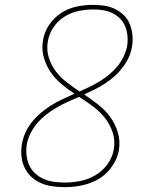

<svg xmlns="http://www.w3.org/2000/svg" viewBox="-20 -763 640 791"><path d="M246 8Q221 8 196 4.5Q171 1 149 -8.5Q127 -18 109.5 -34Q92 -50 81.5 -72Q71 -94 68.5 -118.5Q66 -143 70 -168Q74 -193 85 -217Q96 -241 112.5 -261.5Q129 -282 149.5 -299Q170 -316 192.5 -330Q215 -344 239 -355Q263 -366 287 -377Q259 -395 233.5 -416.5Q208 -438 189 -465.5Q170 -493 160.5 -526.5Q151 -560 157 -596Q162 -630 182 -660Q202 -690 232 -709.5Q262 -729 296 -736Q330 -743 363 -743Q387 -743 410 -739.5Q433 -736 453.5 -726Q474 -716 490 -700.5Q506 -685 514.5 -664Q523 -643 525.5 -619.5Q528 -596 524 -573Q521 -550 511 -528Q501 -506 486 -486Q471 -466 452.5 -449.5Q434 -433 413.5 -419.5Q393 -406 371 -395Q349 -384 327 -374Q356 -354 384 -332.5Q412 -311 433 -282.5Q454 -254 465 -219Q476 -184 470 -146Q466 -121 454.5 -99Q443 -77 426 -58Q409 -39 387 -26Q365 -13 341 -5.5Q317 2 293.5 5Q270 8 246 8ZM308 -386Q329 -396 350.5 -406Q372 -416 392.5 -429Q413 -442 431.5 -457.5Q450 -473 465 -491.5Q480 -510 490 -531.5Q500 -553 504 -575Q507 -596 505 -616.5Q503 -637 495.5 -655Q488 -673 474 -687Q460 -701 442 -709.5Q424 -718 404 -721Q384 -724 363 -724Q333 -724 302.5 -717.5Q272 -711 245 -694Q218 -677 200 -650Q182 -623 177 -592Q171 -558 181 -526Q191 -494 210.5 -468.5Q230 -443 255.5 -423.5Q281 -404 308 -386ZM246 -11Q279 -11 311.5 -17.5Q344 -24 373.5 -41.5Q403 -59 423.5 -87.5Q444 -116 449 -149Q455 -185 444 -218Q433 -251 412 -277.5Q391 -304 364 -324Q337 -344 309 -362L307 -363Q307 -363 306.5 -363.5Q306 -364 306 -364Q282 -354 259 -343.5Q236 -333 213.5 -320Q191 -307 170.5 -291Q150 -275 133.5 -255.5Q117 -236 105.5 -213Q94 -190 90 -166Q87 -144 89.5 -122Q92 -100 101 -81Q110 -62 125.5 -48Q141 -34 160.5 -25.5Q180 -17 202 -14Q224 -11 246 -11Z"/></svg>

Font: Iosevka Slab ThExObl
Style: Regular
Weight: 100
Width: 7
Italic angle: -9°
Monospace: yes
Designer: Belleve Invis
Foundry: Belleve Invis
Version: Version 11.1.1; ttfautohint (v1.8.3)